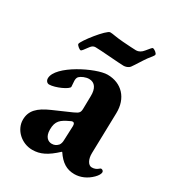

<svg xmlns="http://www.w3.org/2000/svg" viewBox="-159 -725 759 833"><g transform="rotate(30 221.0 -308.0)"><path d="M95 -465C100 -465 106 -475 122 -496C128 -504 135 -509 145 -509C172 -509 268 -500 290 -500C298 -500 313 -503 321 -514C334 -532 349 -558 364 -579C377 -596 386 -605 386 -611C386 -618 370 -630 363 -630C358 -630 353 -621 339 -605C329 -592 316 -585 304 -585C291 -585 266 -587 236 -589C196 -592 183 -597 168 -597C150 -597 73 -499 73 -484C73 -478 89 -465 95 -465ZM129 14C169 14 201 -2 245 -43H247C273 -4 301 14 340 14C370 14 400 1 424 -23C436 -35 442 -46 442 -54C442 -60 436 -65 430 -65C428 -65 426 -64 424 -62C414 -53 404 -49 391 -49C373 -49 360 -73 361 -104L366 -306C368 -382 321 -432 250 -432C193 -432 33 -353 33 -289C33 -277 41 -268 51 -268C81 -268 140 -295 140 -308C140 -316 138 -329 138 -337C138 -345 139 -352 144 -358C153 -367 173 -376 190 -376C220 -376 234 -352 233 -315L232 -258C232 -232 229 -228 203 -216L114 -177C57 -152 29 -125 29 -79C29 -29 75 14 129 14ZM189 -51C172 -51 152 -63 152 -101C152 -144 170 -158 209 -176C214 -179 218 -180 221 -180C226 -180 231 -177 231 -164L228 -92C228 -80 225 -72 221 -66C212 -56 203 -51 189 -51Z"/></g></svg>

Font: EB Garamond
Style: Bold
Weight: 700
Designer: Georg Duffner and Octavio Pardo
Foundry: Georg Duffner
Version: Version 1.000;PS 001.000;hotconv 1.0.88;makeotf.lib2.5.64775